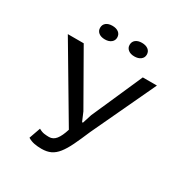

<svg xmlns="http://www.w3.org/2000/svg" viewBox="-191 -985 1089 1139"><g transform="rotate(30 354.0 -415.5)"><path d="M46.9 0ZM356 -311.5 381.3 -252H387.2L407.2 -314.5L560.5 -662.1H657.2L452.1 -225.1Q425.3 -161.6 404.1 -117.7Q382.8 -73.7 361.1 -46.4Q339.4 -19 313.5 -6.8Q287.6 5.4 251 5.4Q224.1 5.4 201.2 1Q178.2 -3.4 157.2 -16.1L184.6 -93.8Q205.1 -82 222.4 -79.8Q239.7 -77.6 254.9 -77.6Q282.7 -77.6 301.8 -101.3Q320.8 -125 335.9 -173.8L46.9 -662.1H155.8ZM193.8 -790.5Q193.8 -812.5 209.5 -825Q225.1 -837.4 252.4 -837.4Q278.8 -837.4 294.9 -825Q311 -812.5 311 -790.5Q311 -770 294.9 -757.3Q278.8 -744.6 252.4 -744.6Q225.1 -744.6 209.5 -757.3Q193.8 -770 193.8 -790.5ZM396 -790.5Q396 -812.5 411.9 -825Q427.7 -837.4 454.1 -837.4Q481 -837.4 497.3 -825Q513.7 -812.5 513.7 -790.5Q513.7 -770 497.3 -757.3Q481 -744.6 454.1 -744.6Q427.7 -744.6 411.9 -757.3Q396 -770 396 -790.5Z"/></g></svg>

Font: PT Astra Sans
Style: Regular
Weight: 400
Designer: A.Korolkova, I. Chaeva
Foundry: ParaType Ltd
Version: Version 1.001; ttfautohint (v1.6)